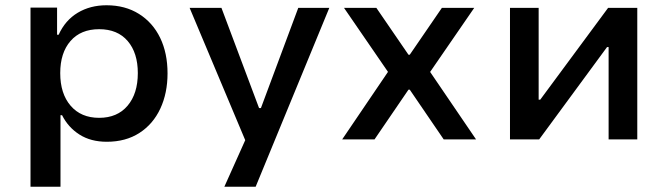

<svg xmlns="http://www.w3.org/2000/svg" viewBox="-20 -530 2539 730"><path d="M96 180V-501H197V-398H203Q228 -453 275.5 -481.5Q323 -510 385 -510Q456 -510 508.5 -477Q561 -444 589 -386Q617 -328 617 -251Q617 -176 589.5 -117Q562 -58 510 -24.5Q458 9 386 9Q325 9 282 -18.5Q239 -46 216 -92H210V180ZM357 -82Q426 -82 465 -128Q504 -174 504 -252Q504 -329 465.5 -374Q427 -419 357 -419Q287 -419 248 -374Q209 -329 209 -252Q209 -174 248.5 -128Q288 -82 357 -82Z M833 180 933 -43V52L701 -500H822L965 -119H972L1114 -500H1232L952 180Z M1281 0 1475 -286 1479 -222 1288 -500H1411L1533 -322H1538L1660 -500H1783L1593 -224L1596 -285L1790 0H1667L1538 -189H1533L1404 0Z M1919 0V-500H2028V-151H2034L2292 -500H2403V0H2294V-351H2288L2030 0Z"/></svg>

Font: Nunito Sans 6pt SemiBold
Style: Regular
Weight: 600
Version: Version 3.101;gftools[0.9.27]